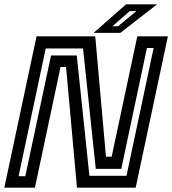

<svg xmlns="http://www.w3.org/2000/svg" viewBox="-32 -868 796 888"><path d="M54 -53H85L204 -611.5H323L381.5 -55H553L678.5 -646H647.5L529 -87H411L352 -644H179.5ZM-12 0 137 -700H408.5L458 -143.5H484.5L603 -700H744.5L595.5 0H324L273.5 -558H248L129.5 0ZM401 -716 551 -848H694.5L524.5 -716ZM487.5 -746.5H514L598.5 -816.5H568Z"/></svg>

Font: Tourney SemiBold
Style: Italic
Weight: 600
Italic angle: -12°
Version: Version 1.015